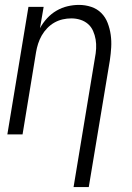

<svg xmlns="http://www.w3.org/2000/svg" viewBox="-20 -548 540 783"><path d="M280 215 367 -311Q371 -331 372 -350Q373 -369 370 -387Q367 -405 359.5 -422Q352 -439 338.5 -450.5Q325 -462 307.5 -467.5Q290 -473 271 -473Q253 -473 235.5 -469Q218 -465 202 -456Q186 -447 172.5 -433Q159 -419 150 -403Q141 -387 135.5 -370Q130 -353 127 -335L72 0H10L96 -520H158L143 -433Q155 -455 172 -473.5Q189 -492 210.5 -504.5Q232 -517 255.5 -522.5Q279 -528 302 -528Q328 -528 352 -520Q376 -512 393 -495Q410 -478 419 -454.5Q428 -431 431.5 -406Q435 -381 433.5 -355Q432 -329 428 -302L342 215Z"/></svg>

Font: Iosevka Curly Light
Style: Italic
Weight: 300
Italic angle: -9°
Monospace: yes
Designer: Belleve Invis
Foundry: Belleve Invis
Version: Version 22.1.2; ttfautohint (v1.8.4)